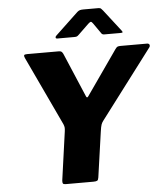

<svg xmlns="http://www.w3.org/2000/svg" viewBox="-62 -1018 921 1072"><g transform="rotate(-5 398.5 -481.5)"><path d="M782 -742Q794 -742 796.5 -734.5Q799 -727 794 -720L502 -334Q495 -325 491 -314Q487 -303 483 -274L447 -21Q445 -7 439 -3.5Q433 0 417 0H263Q250 0 247 -5Q244 -10 245 -22L283 -294Q285 -309 284 -316.5Q283 -324 279 -334L97 -721Q92 -732 94 -737Q96 -742 111 -742H288Q301 -742 306.5 -735.5Q312 -729 316 -718L418 -478Q423 -466 431 -478L605 -727Q612 -737 617.5 -739.5Q623 -742 636 -742H782ZM493 -880Q486 -890 481.5 -890.5Q477 -891 466 -881L407 -824Q400 -817 395 -815.5Q390 -814 381 -814H287Q278 -814 277.5 -820Q277 -826 283 -831L411 -952Q419 -959 426.5 -961Q434 -963 447 -963H531Q541 -963 546 -957Q551 -951 555 -947L648 -827Q655 -818 652 -816Q649 -814 639 -814H551Q542 -814 538 -817Q534 -820 530 -827Z"/></g></svg>

Font: Libre Franklin Thin ExtraBold
Style: Italic
Weight: 800
Italic angle: -8°
Version: Version 2.000